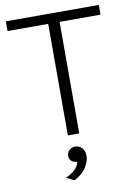

<svg xmlns="http://www.w3.org/2000/svg" viewBox="-93 -677 671 963"><g transform="rotate(-10 242.5 -195.5)"><path d="M271 0H213V-568H6V-617.5H479.5V-568H271ZM207 227.5 167.5 207.5Q195.5 194.5 213.2 178.5Q231 162.5 236.5 138Q218.5 138 207.5 128Q196.5 118 196.5 102Q196.5 85 209 73.2Q221.5 61.5 238.5 61.5Q259.5 61.5 273.5 76.5Q287.5 91.5 287.5 117.5Q287.5 145.5 267.5 176Q247.5 206.5 207 227.5Z"/></g></svg>

Font: Betina Sans Light
Style: Regular
Weight: 300
Designer: Jonathan Pinhorn (font) & Cristiano Sobral (main changes)
Version: Version 2.001;October 6, 2020;FontCreator 13.0.0.2681 64-bit